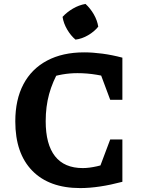

<svg xmlns="http://www.w3.org/2000/svg" viewBox="-20 -948 720 979"><path d="M389 11Q231 11 144.5 -77.5Q58 -166 58 -329Q58 -440 99.5 -518.5Q141 -597 220 -639Q299 -681 409 -681Q452 -681 501.5 -674.5Q551 -668 604 -654L569 -544Q520 -559 472 -567Q424 -575 375 -575Q336 -575 298.5 -568.5Q261 -562 224 -549L283 -592Q248 -532 230.5 -468.5Q213 -405 213 -330Q213 -212 260.5 -151.5Q308 -91 402 -91Q434 -91 474 -100Q514 -109 561 -127L604 -21Q483 11 389 11ZM460 -19 542 -237H604V-21ZM542 -439 461 -656 604 -654V-439ZM416 -928Q441 -905 458.5 -874.5Q476 -844 481 -812Q461 -787 429.5 -768.5Q398 -750 365 -746Q341 -766 322.5 -797.5Q304 -829 299 -862Q321 -886 351.5 -904Q382 -922 416 -928Z"/></svg>

Font: Piazzolla Thin ExtraBold
Style: Regular
Weight: 800
Version: Version 2.005